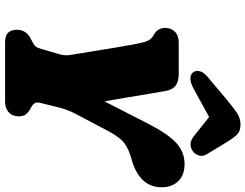

<svg xmlns="http://www.w3.org/2000/svg" viewBox="-128 -862 989 774"><g transform="rotate(90 367.0 -474.5)"><path d="M448.5 -57Q448.5 -29 432 -14.5Q415.5 0 389 0H150.5Q121.5 0 110.5 -13Q99.5 -26 99.5 -48Q99.5 -85 135.5 -103.5L151 -111.5Q163 -117.5 168 -124.8Q173 -132 178.5 -151.5L198 -218.5Q204.5 -241 201.2 -262Q198 -283 193.5 -309.5Q190.5 -324.5 185.2 -359Q180 -393.5 173.2 -434Q166.5 -474.5 160 -510Q153.5 -545.5 148.5 -563Q144 -577.5 137.2 -585.8Q130.5 -594 121.5 -598.5Q92 -614 92 -645Q92 -669.5 107.5 -684.8Q123 -700 151.5 -700H275.5Q308.5 -700 325 -687.2Q341.5 -674.5 346.5 -645.5Q350.5 -624 357.2 -583.2Q364 -542.5 372 -494Q380 -445.5 388 -400.5L479.5 -579Q520 -658 556.5 -690.8Q593 -723.5 640.5 -723.5Q686 -723.5 710.2 -697.8Q734.5 -672 734.5 -632Q734.5 -585.5 705 -555Q675.5 -524.5 622 -510Q584 -500 559 -482.5Q534 -465 508.5 -417L441.5 -290Q428.5 -266 421.5 -245.8Q414.5 -225.5 410 -206L395 -145Q391 -129.5 394.5 -121.8Q398 -114 406.5 -108.5L421 -100Q437.5 -90.5 443 -79.8Q448.5 -69 448.5 -57ZM339 -761Q291 -734.5 271.5 -757.5Q263 -768 266.5 -784.2Q270 -800.5 291.5 -818L387 -898.5Q414 -920.5 434.8 -934.8Q455.5 -949 482 -949Q508.5 -949 522 -935Q535.5 -921 549.5 -898.5L601 -813.5Q611.5 -796 606.2 -781Q601 -766 590 -757.5Q560 -736 528.5 -761L451 -822.5Z"/></g></svg>

Font: Fraunces 72pt SuperSoft Black
Style: Italic
Weight: 900
Italic angle: -16°
Version: Version 1.000;[b76b70a41]